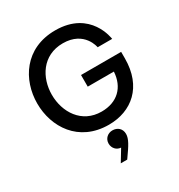

<svg xmlns="http://www.w3.org/2000/svg" viewBox="-233 -904 1252 1343"><g transform="rotate(-30 392.5 -232.5)"><path d="M411 10C595 10 739 -107 739 -336V-389H415V-295H626C619 -172 540 -95 413 -95C252 -95 169 -231 169 -371C169 -507 249 -645 415 -645C589 -645 613 -499 613 -499H730C730 -499 700 -750 414 -750C167 -750 50 -558 50 -369C50 -180 167 10 411 10ZM399 285 406 275C455 206 482 165 482 125C482 82 451 56 411 56C374 56 342 83 342 123C342 161 369 189 404 191L347 285Z"/></g></svg>

Font: Be Vietnam Pro Medium
Style: Regular
Weight: 500
Designer: Lam Bao, Tony Le, Vietanh Nguyen
Foundry: Yellow Type Foundry
Version: Version 1.002